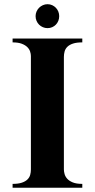

<svg xmlns="http://www.w3.org/2000/svg" viewBox="-20 -881 445 901"><path d="M366.2 0H39.1V-18.1Q65.4 -18.1 82.3 -23.7Q99.1 -29.3 108.6 -38.6Q118.2 -47.9 121.6 -60.1Q125 -72.3 125 -85.9V-618.2Q125 -627.9 121.3 -639.2Q117.7 -650.4 108.2 -659.9Q98.6 -669.4 82 -675.8Q65.4 -682.1 39.1 -682.1V-700.2H366.2V-682.1Q339.4 -682.1 322.5 -676.5Q305.7 -670.9 296.1 -661.4Q286.6 -651.9 283.2 -639.6Q279.8 -627.4 279.8 -613.8V-85.9Q279.8 -76.2 283 -64.5Q286.1 -52.7 295.2 -42.5Q304.2 -32.2 321.3 -25.1Q338.4 -18.1 366.2 -18.1ZM257.8 -805.2Q257.8 -793.5 253.7 -783.2Q249.5 -772.9 242.2 -765.4Q234.9 -757.8 224.9 -753.4Q214.8 -749 203.1 -749Q191.4 -749 181.2 -753.4Q170.9 -757.8 163.3 -765.4Q155.8 -772.9 151.4 -783.2Q147 -793.5 147 -805.2Q147 -816.4 151.4 -826.7Q155.8 -836.9 163.3 -844.5Q170.9 -852.1 181.2 -856.7Q191.4 -861.3 203.1 -861.3Q214.8 -861.3 224.9 -856.7Q234.9 -852.1 242.2 -844.5Q249.5 -836.9 253.7 -826.7Q257.8 -816.4 257.8 -805.2Z"/></svg>

Font: Uncial Antiqua
Style: Regular
Weight: 400
Version: Version 1.000